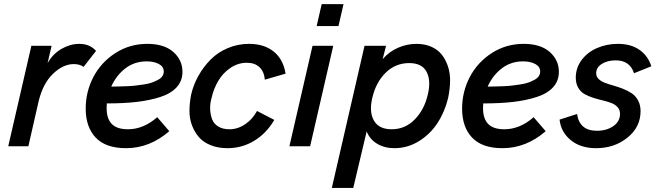

<svg xmlns="http://www.w3.org/2000/svg" viewBox="-20 -710 3189 932"><path d="M20 0 132.3 -487.8H230.5L210.9 -403.3Q236.8 -449.2 279.1 -473.1Q321.3 -497.1 364.7 -497.1Q416 -497.1 446.3 -462.9L385.7 -385.3Q367.7 -398.9 337.9 -398.9Q286.6 -398.9 237.3 -351.8Q188 -304.7 167 -216.3L117.7 0Z M865.7 -361.3Q865.7 -317.9 838.1 -287.1Q810.5 -256.3 759 -239.5Q707.5 -222.7 644 -215.3Q580.6 -208 498.5 -208Q497.6 -192.4 497.6 -184.6Q497.6 -134.3 522.5 -108.4Q547.4 -82.5 601.1 -82.5Q676.3 -82.5 743.2 -141.1L801.8 -73.2Q706.5 9.3 591.8 9.3Q493.2 9.3 444.6 -42Q396 -93.3 396 -182.6Q396 -264.6 433.3 -336.2Q470.7 -407.7 540 -452.4Q609.4 -497.1 694.8 -497.1Q776.9 -497.1 821.3 -457.8Q865.7 -418.5 865.7 -361.3ZM691.9 -412.1Q632.8 -412.1 588.6 -378.2Q544.4 -344.2 520 -289.6Q541.5 -290 556.2 -290.3Q570.8 -290.5 595.9 -291.5Q621.1 -292.5 638.9 -294.7Q656.7 -296.9 679.4 -300.3Q702.1 -303.7 717.5 -309.3Q732.9 -314.9 746.8 -322.3Q760.7 -329.6 767.8 -339.8Q774.9 -350.1 774.9 -362.8Q774.9 -386.7 751 -399.4Q727.1 -412.1 691.9 -412.1Z M1084.5 9.3Q1039.1 9.3 1003.4 -4.9Q967.8 -19 946.3 -43.5Q924.8 -67.9 912.1 -101.1Q899.4 -134.3 899.7 -172.6Q899.9 -210.9 908.2 -252.4Q919.4 -299.8 943.4 -342.5Q967.3 -385.3 1002 -420.4Q1036.6 -455.6 1085.2 -476.3Q1133.8 -497.1 1189 -497.1Q1262.2 -497.1 1308.6 -459.7Q1355 -422.4 1366.2 -352.5L1265.6 -323.2Q1262.2 -362.3 1239.5 -383.8Q1216.8 -405.3 1178.7 -405.3Q1134.8 -405.3 1098.1 -380.1Q1061.5 -355 1039.3 -317.1Q1017.1 -279.3 1006.8 -233.9Q998.5 -204.6 1000.2 -177.2Q1002 -149.9 1010.5 -128.9Q1019 -107.9 1040.5 -95.2Q1062 -82.5 1093.8 -82.5Q1134.3 -82.5 1170.7 -107.4Q1207 -132.3 1227.5 -171.4L1311.5 -127.9Q1272.9 -62 1213.6 -26.4Q1154.3 9.3 1084.5 9.3Z M1517.1 -583.5 1541.5 -689.9H1647.5L1623 -583.5ZM1384.8 0 1497.1 -487.8H1597.7L1485.4 0Z M1590.8 202.1 1749.5 -487.8H1854L1837.4 -422.9Q1869.6 -460 1912.8 -478.5Q1956.1 -497.1 2001.5 -497.1Q2041.5 -497.1 2073 -483.4Q2104.5 -469.7 2123.8 -445.6Q2143.1 -421.4 2154.3 -388.2Q2165.5 -355 2164.8 -316.2Q2164.1 -277.3 2155.3 -234.4Q2139.2 -167.5 2103.8 -113Q2068.4 -58.6 2013.4 -24.7Q1958.5 9.3 1894.5 9.3Q1846.7 9.3 1811 -12Q1775.4 -33.2 1759.8 -71.8L1694.8 202.1ZM1881.3 -82.5Q1946.8 -82.5 1993.7 -130.6Q2040.5 -178.7 2057.1 -252.9Q2072.8 -320.3 2050.3 -362.1Q2027.8 -403.8 1966.3 -403.8Q1899.4 -403.8 1851.8 -356.7Q1804.2 -309.6 1787.1 -234.4Q1771 -167.5 1794.9 -125Q1818.8 -82.5 1881.3 -82.5Z M2692.9 -361.3Q2692.9 -317.9 2665.3 -287.1Q2637.7 -256.3 2586.2 -239.5Q2534.7 -222.7 2471.2 -215.3Q2407.7 -208 2325.7 -208Q2324.7 -192.4 2324.7 -184.6Q2324.7 -134.3 2349.6 -108.4Q2374.5 -82.5 2428.2 -82.5Q2503.4 -82.5 2570.3 -141.1L2628.9 -73.2Q2533.7 9.3 2418.9 9.3Q2320.3 9.3 2271.7 -42Q2223.1 -93.3 2223.1 -182.6Q2223.1 -264.6 2260.5 -336.2Q2297.9 -407.7 2367.2 -452.4Q2436.5 -497.1 2522 -497.1Q2604 -497.1 2648.4 -457.8Q2692.9 -418.5 2692.9 -361.3ZM2519 -412.1Q2460 -412.1 2415.8 -378.2Q2371.6 -344.2 2347.2 -289.6Q2368.7 -290 2383.3 -290.3Q2397.9 -290.5 2423.1 -291.5Q2448.2 -292.5 2466.1 -294.7Q2483.9 -296.9 2506.6 -300.3Q2529.3 -303.7 2544.7 -309.3Q2560.1 -314.9 2574 -322.3Q2587.9 -329.6 2595 -339.8Q2602.1 -350.1 2602.1 -362.8Q2602.1 -386.7 2578.1 -399.4Q2554.2 -412.1 2519 -412.1Z M2873.5 9.3Q2797.9 9.3 2750.2 -30Q2702.6 -69.3 2696.3 -129.4L2781.2 -156.7Q2793 -75.2 2877 -75.2Q2924.8 -75.2 2957.3 -97.9Q2989.7 -120.6 2989.7 -157.2Q2989.7 -176.8 2977.8 -189.9Q2965.8 -203.1 2947 -210.2Q2928.2 -217.3 2905.3 -222.7Q2882.3 -228 2859.4 -235.4Q2836.4 -242.7 2817.6 -253.2Q2798.8 -263.7 2786.9 -283.9Q2774.9 -304.2 2774.9 -333Q2774.9 -380.4 2803.2 -418.5Q2831.5 -456.5 2878.2 -476.8Q2924.8 -497.1 2979.5 -497.1Q3043 -497.1 3084.2 -468Q3125.5 -439 3141.6 -388.2L3057.6 -354.5Q3037.6 -417 2968.8 -417Q2928.2 -417 2901.1 -399.7Q2874 -382.3 2874 -354Q2874 -337.9 2886 -326.4Q2897.9 -314.9 2916.7 -307.9Q2935.5 -300.8 2958.5 -294.4Q2981.4 -288.1 3004.6 -278.8Q3027.8 -269.5 3046.6 -257.1Q3065.4 -244.6 3077.4 -222.4Q3089.4 -200.2 3089.4 -170.4Q3089.4 -93.3 3025.9 -42Q2962.4 9.3 2873.5 9.3Z"/></svg>

Font: HK Grotesk SmBold Legacy Italic
Style: Regular
Weight: 600
Italic angle: -13°
Designer: Alfredo Marco Pradil
Foundry: Hanken Design Co.
Version: Version 2.022;PS 002.022;hotconv 1.0.88;makeotf.lib2.5.64775